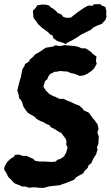

<svg xmlns="http://www.w3.org/2000/svg" viewBox="-42 -900 538 933"><path d="M152 13 134 11 124 10 99 12 80 6 68 7 52 0 31 -8 25 -12 12 -27 -1 -39 -12 -61 -22 -76 -20 -90 -7 -113 11 -130 26 -138 30 -147 48 -149 72 -142 86 -143 101 -136 120 -128 128 -119 148 -115H179L190 -114L207 -113L229 -115L236 -123L254 -129L269 -140L274 -149L280 -160L285 -178L286 -186L280 -195L281 -214L277 -226L266 -240L257 -253L240 -262L228 -270L219 -275L203 -283L201 -290L179 -300L168 -307L156 -311L136 -322L128 -331L114 -340L102 -346L92 -353L83 -365L75 -377L70 -386L66 -402L61 -412L51 -423L49 -439L42 -460L45 -472L48 -485L55 -513L59 -523L64 -550L67 -564L76 -578L80 -589L100 -602L103 -611L118 -623L129 -636L151 -648L164 -657L180 -668L193 -670L216 -674L227 -680L250 -676L273 -681L288 -679L316 -677L333 -674L344 -670L355 -665H374L400 -648L409 -638L427 -625L424 -605L428 -590L415 -567L401 -554L381 -541L366 -534L346 -531L329 -538L318 -542L301 -545L287 -552L260 -554L246 -555L239 -552L221 -551L211 -544L203 -542L194 -530L187 -514L177 -506L169 -479L173 -472L182 -459L188 -453L198 -443L215 -434L228 -429L241 -422L252 -419L266 -420L287 -410L301 -405L315 -398L327 -393L343 -387L358 -374L366 -363L389 -353L398 -341L407 -328L418 -315L432 -296L437 -274L431 -256L438 -238L437 -219L436 -200L429 -184L432 -174L425 -150L412 -130L401 -106L389 -98L384 -84L366 -66L364 -59L346 -49L327 -38L319 -27L297 -18L280 -11L261 -5L250 0L231 2L210 4L192 7L170 13ZM275 -686 267 -691 236 -701 217 -715 213 -728 201 -733 191 -744 168 -761 162 -765 143 -783 135 -795 121 -813 119 -834 118 -848 132 -862 139 -874 163 -878 182 -877 197 -873 206 -863 215 -859 232 -845 237 -838 257 -829 265 -818 283 -813 303 -815 319 -828 332 -838 347 -849 370 -864 387 -873 410 -872 412 -879 445 -880 453 -873 470 -866 475 -846 474 -829 476 -820 470 -803 453 -784 429 -775 411 -766 401 -756 375 -743 354 -733 338 -722 312 -706 296 -698Z"/></svg>

Font: Winky Rough SemiBold
Style: Italic
Weight: 600
Italic angle: -8.97852°
Designer: Simon Atzbach
Foundry: typofactur
Version: Version 1.206; ttfautohint (v1.8.4.7-5d5b)